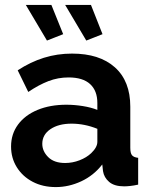

<svg xmlns="http://www.w3.org/2000/svg" viewBox="-20 -751 614 781"><path d="M25 -155Q25 -206 53.5 -244.5Q82 -283 133 -304Q184 -325 250 -325Q283 -325 317 -319.5Q351 -314 376 -304V-332Q376 -382 346.5 -409Q317 -436 259 -436Q216 -436 177 -421Q138 -406 95 -377L52 -465Q104 -499 158.5 -516Q213 -533 273 -533Q385 -533 447.5 -477Q510 -421 510 -317V-150Q510 -128 517 -119.5Q524 -111 542 -109V0Q524 4 509.5 5.5Q495 7 485 7Q445 7 424 -11Q403 -29 399 -55L396 -82Q361 -37 310.5 -13.5Q260 10 207 10Q154 10 113 -11.5Q72 -33 48.5 -70.5Q25 -108 25 -155ZM351 -128Q376 -152 376 -174V-227Q324 -248 271 -248Q218 -248 185 -225.5Q152 -203 152 -166Q152 -136 176 -112Q200 -88 245 -88Q275 -88 303.5 -99Q332 -110 351 -128ZM245 -731H350L397 -612L331 -586ZM85 -731H189L237 -612L171 -586Z"/></svg>

Font: Raleway
Style: Bold
Weight: 700
Designer: Matt McInerney, Pablo Impallari, Rodrigo Fuenzalida
Foundry: Matt McInerney, Pablo Impallari, Rodrigo Fuenzalida
Version: Version 4.026